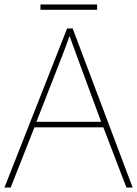

<svg xmlns="http://www.w3.org/2000/svg" viewBox="-20 -844 617 864"><path d="M417 -824H162V-800H417ZM549 0H577L307 -716H282L0 0H28L135 -271H445ZM325 -594 435 -296H144L260 -593C270 -620 283 -652 293 -682C306 -645 317 -617 325 -594Z"/></svg>

Font: Noto Sans Arabic UI Th
Style: Regular
Weight: 100
Designer: Monotype Design Team, Nadine Chahine and Nizar Qandah
Foundry: Monotype Imaging Inc.
Version: Version 2.010